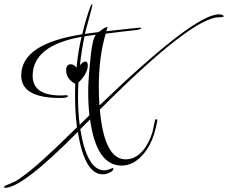

<svg xmlns="http://www.w3.org/2000/svg" viewBox="-91 -792 1095 923"><path d="M-67 111Q-71 111 -71 107Q-71 103 -66 101L-20 81Q12 63 62 22Q112 -19 179 -83L279 -180Q270 -249 270 -327Q270 -342 270 -357.5Q270 -373 271 -389Q227 -413 227 -454Q227 -483 249 -483Q264 -483 277 -467Q284 -543 301 -615Q66 -573 66 -427Q66 -333 202 -333Q204 -333 208 -333Q212 -333 217 -334H231Q235 -334 235 -330Q235 -321 198 -321Q11 -321 11 -429Q11 -582 304 -627Q314 -669 324.5 -703.5Q335 -738 345 -764Q350 -772 351 -772Q353 -772 353 -768Q353 -762 337 -704Q328 -671 323 -652.5Q318 -634 317 -629L384 -638Q414 -662 424 -662Q426 -662 426 -661Q426 -661 424.5 -656.5Q423 -652 420 -642Q494 -650 534 -654.5Q574 -659 581 -659Q588 -659 588 -657Q588 -651 560 -647Q536 -645 500 -640.5Q464 -636 417 -630Q384 -518 384 -375Q384 -332 387 -285Q842 -723 961 -723Q984 -723 984 -713Q984 -709 962 -709Q832 -709 389 -265Q410 -26 513 -26Q560 -26 597 -69Q625 -103 642 -157L654 -213Q656 -219 662 -219Q665 -219 665 -215Q665 -204 654 -162Q636 -96 599 -52Q552 4 494 4Q372 4 342 -218L295 -171Q327 27 411 27Q422 27 437 21Q452 15 452 15Q454 15 454 18Q454 30 435.5 38Q417 46 403 46Q316 46 283 -158Q17 111 -67 111ZM292 -192 339 -238Q333 -291 333 -350Q333 -406 342 -493Q352 -606 370 -625Q354 -623 340 -621Q326 -619 315 -617Q308 -583 302.5 -548Q297 -513 293 -478Q308 -496 319 -496Q331 -496 331 -478Q331 -439 286 -395Q285 -378 284.5 -360.5Q284 -343 284 -326Q284 -290 286 -256.5Q288 -223 292 -192Z"/></svg>

Font: Love Light
Style: Regular
Weight: 400
Designer: Robert E. Leuschke
Foundry: Robert E. Leuschke
Version: Version 1.010; ttfautohint (v1.8.3)